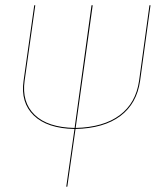

<svg xmlns="http://www.w3.org/2000/svg" viewBox="-20 -700 584 720"><path d="M540.5 -680.2H544.4L505.4 -397Q493.2 -311.5 431.4 -265.1Q369.6 -218.8 263.2 -216.3L232.4 0H228.5L259.3 -216.3Q157.2 -218.3 106.9 -266.8Q56.6 -315.4 68.4 -397L108.4 -680.2H112.3L72.3 -397Q61 -316.9 109.9 -269.5Q158.7 -222.2 259.8 -220.2L323.2 -680.2H327.6L263.7 -220.2Q368.2 -222.7 429 -268.1Q489.7 -313.5 501.5 -397Z"/></svg>

Font: Fira Sans Compressed Four
Style: Italic
Weight: 100
Width: 3
Italic angle: -8°
Designer: Carrois Corporate & Edenspiekermann AG
Foundry: Carrois Corporate GbR & Edenspiekermann AG
Version: Version 4.203;PS 004.203;hotconv 1.0.88;makeotf.lib2.5.64775